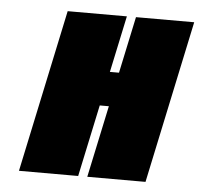

<svg xmlns="http://www.w3.org/2000/svg" viewBox="-42 -544 617 588"><g transform="rotate(5 266.0 -250.0)"><path d="M316 -326H288L325 -500H143L37 0H219L266 -221H294L247 0H426L532 -500H353Z"/></g></svg>

Font: Advent Pro Black
Style: Italic
Weight: 900
Italic angle: -12°
Version: Version 3.000